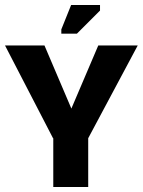

<svg xmlns="http://www.w3.org/2000/svg" viewBox="-49 -744 568 764"><path d="M302 0V-194L499 -563H342L235 -312L128 -563H-29L162 -194H163V0ZM195 -610H257L349 -702V-724H234L195 -627Z"/></svg>

Font: OSH Darker Grotesque Black
Style: Regular
Weight: 900
Designer: Gabriel Lam
Foundry: TypeRant
Version: Version 1.000;Glyphs 3.1.1 (3148)